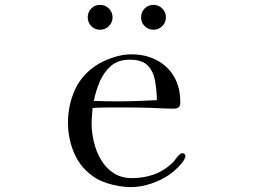

<svg xmlns="http://www.w3.org/2000/svg" viewBox="-20 -766 1040 788"><path d="M624 -355Q623 -396 616.5 -434Q610 -472 587 -496.5Q564 -521 512 -521Q465 -521 435.5 -495.5Q406 -470 389.5 -431Q373 -392 365 -352Q389 -351 413.5 -350.5Q438 -350 462 -350Q503 -350 543.5 -351.5Q584 -353 624 -355ZM741 -124Q741 -120 739 -118Q736 -108 724 -94Q712 -80 698 -67.5Q684 -55 675 -49Q641 -26 599 -12Q557 2 516 2Q482 2 439.5 -8.5Q397 -19 368 -38Q311 -76 285 -136Q259 -196 259 -262Q259 -336 288.5 -399.5Q318 -463 383 -503Q412 -520 448.5 -531.5Q485 -543 518 -543Q578 -543 623.5 -519Q669 -495 694.5 -451Q720 -407 720 -346Q720 -330 712.5 -325Q705 -320 690 -320Q670 -320 649.5 -321Q629 -322 609 -323Q581 -324 553 -324.5Q525 -325 496 -325Q462 -325 428 -325Q394 -325 360 -323Q359 -307 357.5 -291.5Q356 -276 356 -260Q356 -222 365.5 -182.5Q375 -143 395 -109.5Q415 -76 446.5 -55.5Q478 -35 522 -35Q568 -35 609 -49Q650 -63 684 -94Q694 -103 701 -113.5Q708 -124 718 -133Q722 -137 729 -137Q741 -137 741 -124ZM442 -695Q442 -674 427 -659Q412 -644 391 -644Q369 -644 354.5 -659Q340 -674 340 -695Q340 -716 354.5 -731Q369 -746 391 -746Q412 -746 427 -731Q442 -716 442 -695ZM661 -695Q661 -674 646 -659Q631 -644 610 -644Q588 -644 573.5 -659Q559 -674 559 -695Q559 -716 573.5 -731Q588 -746 610 -746Q631 -746 646 -731Q661 -716 661 -695Z"/></svg>

Font: Kaisei HarunoUmi
Style: Regular
Weight: 400
Designer: Font-Kai, 金井和夫
Foundry: KAZUO KANAI
Version: Version 5.003